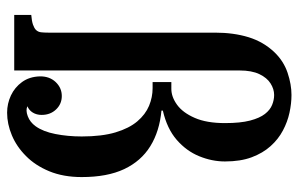

<svg xmlns="http://www.w3.org/2000/svg" viewBox="-170 -650 840 540"><g transform="rotate(90 250.0 -380.0)"><path d="M247.1 -779.8Q271 -779.8 296.9 -774.2Q322.8 -768.6 347.2 -755.6Q371.6 -742.7 391.1 -720.9Q410.6 -699.2 422.4 -667.7Q434.1 -636.2 434.1 -592.8Q434.1 -556.2 419.4 -520.3Q404.8 -484.4 373.3 -457Q341.8 -429.7 291 -418V-414.1Q349.1 -408.7 391.1 -382.8Q433.1 -356.9 455.6 -309.3Q478 -261.7 478 -189.9Q478 -138.2 461.7 -98.6Q445.3 -59.1 418.9 -33.2Q392.6 -6.8 360.6 6.6Q328.6 20 296.9 20Q271.5 20 248.5 9.3Q225.6 -1.5 210.7 -22Q195.8 -42.5 194.8 -71.8Q194.3 -99.1 210.7 -116.5Q227.1 -133.8 250 -133.8Q272.5 -133.8 287.8 -117.7Q303.2 -101.6 303.2 -77.1Q303.2 -63 296.6 -52.2Q290 -41.5 278.8 -37.1Q290 -31.7 306.9 -38.1Q323.7 -44.4 335 -60.1Q350.1 -81.1 356.9 -115.7Q363.8 -150.4 363.8 -189.9Q363.8 -246.6 352.3 -284.9Q340.8 -323.2 321.3 -346.2Q301.8 -369.1 277.6 -379.2Q253.4 -389.2 228 -389.2H210.9V-441.9H230Q252.4 -441.9 274.7 -458Q296.9 -474.1 311.5 -507.6Q326.2 -541 326.2 -592.8Q326.2 -636.2 319.1 -663.3Q312 -690.4 300.5 -705.1Q289.1 -719.7 275.1 -725.3Q261.2 -731 247.1 -731Q230.5 -731 214.6 -720.9Q198.7 -710.9 188.5 -689.5Q178.2 -668 178.2 -633.8V0H22V-47.9Q39.1 -49.3 49.1 -52.7Q59.1 -56.2 64 -61Q69.8 -66.9 70.8 -75.4Q71.8 -84 71.8 -96.2V-564.9Q71.8 -617.2 84.7 -659.2Q97.7 -701.2 127 -731.9Q151.9 -757.8 184.6 -768.8Q217.3 -779.8 247.1 -779.8Z"/></g></svg>

Font: BIZ UDMincho
Style: Bold
Weight: 700
Monospace: yes
Designer: TypeBank Co., Ltd.
Foundry: Morisawa Inc.
Version: Version 1.06